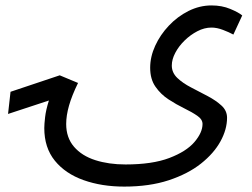

<svg xmlns="http://www.w3.org/2000/svg" viewBox="-20 -504 933 711"><path d="M439.9 187Q356.9 187 289.6 163.1Q222.2 139.2 183.1 91.1Q144 43 144 -29.8Q144 -43.9 147 -70.1Q149.9 -96.2 161.1 -131.8L9.8 -82L19 -164.1L201.2 -225.1L269 -196.8Q246.1 -149.9 235.6 -113Q225.1 -76.2 225.1 -44.9Q225.1 5.9 254.2 39.6Q283.2 73.2 333 89.1Q382.8 105 444.8 105Q543.9 105 606.9 81.1Q669.9 57.1 700 22Q730 -13.2 730 -44.9Q730 -62 710.4 -75.4Q690.9 -88.9 661.9 -103Q632.8 -117.2 604 -136Q575.2 -154.8 555.7 -182.9Q536.1 -210.9 536.1 -252.9Q536.1 -293.9 554.7 -334.5Q573.2 -375 605.2 -408.9Q637.2 -442.9 678.2 -463.4Q719.2 -483.9 763.2 -483.9Q801.8 -483.9 832.8 -470.9Q863.8 -458 877 -446.8L844.2 -376Q828.1 -384.8 805.7 -393.3Q783.2 -401.9 763.2 -401.9Q736.8 -401.9 710.9 -388.4Q685.1 -375 663.6 -354Q642.1 -333 629.2 -308.6Q616.2 -284.2 616.2 -261.2Q616.2 -234.9 636.7 -215.3Q657.2 -195.8 688.2 -179.9Q719.2 -164.1 749.5 -147.9Q779.8 -131.8 800.3 -113Q820.8 -94.2 820.8 -67.9Q820.8 -24.9 796.4 19.5Q772 64 723.9 102.1Q675.8 140.1 604.5 163.6Q533.2 187 439.9 187Z"/></svg>

Font: Kurinto Seri
Style: Regular
Weight: 400
Designer: Kurinto was developed by Clint Goss from a range of fonts that are compatible with the SIL Open Font License Version 1.1
Foundry: Clinton F. Goss
Version: Version 2.196; July 25, 2020